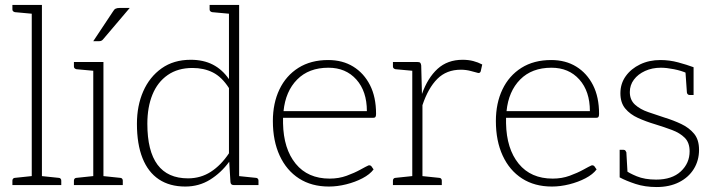

<svg xmlns="http://www.w3.org/2000/svg" viewBox="-20 -746 2881 774"><path d="M108 0V-726H149V0ZM30 0V-18Q30 -23 33 -26Q36 -29 40 -29L116 -37L121 0ZM136 0 140 -37 217 -29Q221 -29 224 -26Q227 -23 227 -18V0ZM121 -726 116 -690 40 -697Q36 -698 33 -700.5Q30 -703 30 -708V-726Z M356 0V-496H397V0ZM278 0V-18Q278 -23 281 -26Q284 -29 288 -29L364 -37L369 0ZM384 0 388 -37 465 -29Q469 -29 472 -26Q475 -23 475 -18V0ZM369 -496 364 -460 288 -467Q284 -468 281 -470.5Q278 -473 278 -478V-496ZM356 -580 435 -699Q440 -708 446 -711Q452 -714 463 -714H503L396 -588Q393 -584 389 -582Q385 -580 380 -580Z M727 6Q664 6 620.5 -23Q577 -52 554.5 -108.5Q532 -165 532 -247Q532 -320 557.5 -378Q583 -436 631.5 -470.5Q680 -505 749 -505Q800 -505 838 -485.5Q876 -466 903 -427V-726H944V0H922Q910 0 909 -12L904 -94Q871 -49 826.5 -21.5Q782 6 727 6ZM738 -27Q789 -27 830 -53.5Q871 -80 903 -128V-391Q874 -436 838 -454Q802 -472 756 -472Q697 -472 656 -443.5Q615 -415 594.5 -364.5Q574 -314 574 -247Q574 -137 615 -82Q656 -27 738 -27ZM916 -726 911 -690 835 -697Q831 -698 828 -700.5Q825 -703 825 -708V-726ZM931 0 935 -37 1012 -29Q1016 -29 1019 -26Q1022 -23 1022 -18V0Z M1306 6Q1236 6 1185.5 -26.5Q1135 -59 1107.5 -118.5Q1080 -178 1080 -258Q1080 -330 1106.5 -385.5Q1133 -441 1183 -472.5Q1233 -504 1303 -504Q1361 -504 1404 -477.5Q1447 -451 1471.5 -403Q1496 -355 1496 -287Q1496 -278 1493.5 -274.5Q1491 -271 1484 -271H1121Q1121 -266 1121 -261.5Q1121 -257 1121 -249Q1123 -146 1172 -86Q1221 -26 1309 -26Q1346 -26 1377.5 -37.5Q1409 -49 1432.5 -62Q1456 -75 1465 -79Q1472 -81 1477 -76L1486 -63Q1471 -43 1441.5 -27.5Q1412 -12 1376 -3Q1340 6 1306 6ZM1123 -298H1459Q1459 -378 1416.5 -425.5Q1374 -473 1304 -473Q1225 -473 1178 -425.5Q1131 -378 1123 -298Z M1642 0V-496H1663Q1671 -496 1674 -493Q1677 -490 1678 -482L1681 -367Q1704 -432 1744 -468.5Q1784 -505 1845 -505Q1868 -505 1887.5 -500Q1907 -495 1924 -486L1918 -459Q1917 -455 1914 -453Q1911 -451 1907 -452Q1899 -454 1879 -459.5Q1859 -465 1838 -465Q1780 -465 1743 -428Q1706 -391 1683 -322V0ZM1670 0 1674 -37 1751 -29Q1755 -29 1758 -26Q1761 -23 1761 -18V0ZM1564 0V-18Q1564 -23 1567 -26Q1570 -29 1574 -29L1650 -37L1655 0ZM1655 -496 1650 -460 1574 -467Q1570 -468 1567 -470.5Q1564 -473 1564 -478V-496Z M2205 6Q2135 6 2084.5 -26.5Q2034 -59 2006.5 -118.5Q1979 -178 1979 -258Q1979 -330 2005.5 -385.5Q2032 -441 2082 -472.5Q2132 -504 2202 -504Q2260 -504 2303 -477.5Q2346 -451 2370.5 -403Q2395 -355 2395 -287Q2395 -278 2392.5 -274.5Q2390 -271 2383 -271H2020Q2020 -266 2020 -261.5Q2020 -257 2020 -249Q2022 -146 2071 -86Q2120 -26 2208 -26Q2245 -26 2276.5 -37.5Q2308 -49 2331.5 -62Q2355 -75 2364 -79Q2371 -81 2376 -76L2385 -63Q2370 -43 2340.5 -27.5Q2311 -12 2275 -3Q2239 6 2205 6ZM2022 -298H2358Q2358 -378 2315.5 -425.5Q2273 -473 2203 -473Q2124 -473 2077 -425.5Q2030 -378 2022 -298Z M2627 8Q2580 8 2542 -4.5Q2504 -17 2478 -31V-70L2501 -60Q2514 -49 2546.5 -35.5Q2579 -22 2625 -22Q2689 -22 2724.5 -55Q2760 -88 2760 -136Q2760 -171 2740.5 -190.5Q2721 -210 2689 -222Q2657 -234 2621 -245Q2584 -256 2552 -270.5Q2520 -285 2500.5 -308.5Q2481 -332 2481 -370Q2481 -409 2502.5 -439Q2524 -469 2560.5 -486.5Q2597 -504 2642 -504Q2679 -504 2714 -494.5Q2749 -485 2776 -475V-443L2749 -451Q2727 -461 2697 -467Q2667 -473 2644 -473Q2609 -473 2580.5 -460Q2552 -447 2535.5 -425Q2519 -403 2519 -375Q2519 -343 2540 -324Q2561 -305 2593.5 -294Q2626 -283 2659 -272Q2695 -261 2726.5 -246Q2758 -231 2778 -207Q2798 -183 2798 -142Q2798 -99 2777 -65Q2756 -31 2717.5 -11.5Q2679 8 2627 8ZM2743 -460 2776 -451V-363H2760Q2755 -363 2752 -366.5Q2749 -370 2749 -374ZM2510 -45 2478 -54V-142H2494Q2499 -142 2501.5 -138.5Q2504 -135 2505 -132Z"/></svg>

Font: Aleo ExtraLight
Style: Regular
Weight: 250
Designer: Alessio Laiso
Foundry: Alessio Laiso
Version: Version 2.001;gftools[0.9.29]